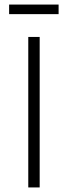

<svg xmlns="http://www.w3.org/2000/svg" viewBox="-20 -822 298 842"><path d="M237 -802V-760H20V-802ZM154 -660V0H104V-660Z"/></svg>

Font: Work Sans Light
Style: Regular
Weight: 300
Designer: Wei Huang
Foundry: Wei Huang
Version: Version 2.012; ttfautohint (v1.8.3)